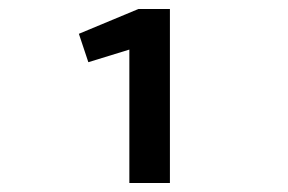

<svg xmlns="http://www.w3.org/2000/svg" viewBox="-20 -652 640 426"><path d="M267 -246V-542L176 -514L155 -577L287 -632H357V-246Z"/></svg>

Font: Inconsolata Expanded ExtraBold
Style: Regular
Weight: 800
Width: 7
Monospace: yes
Designer: Raph Levien, Cyreal, Brenton Simpson
Foundry: Raph Levien, Cyreal, Google
Version: Version 3.001; ttfautohint (v1.8.2.53-6de2)